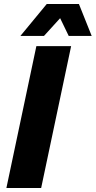

<svg xmlns="http://www.w3.org/2000/svg" viewBox="-20 -941 479 961"><path d="M82 -761H200L281 -850L324 -761H439L375 -921H214ZM12 0H186L336 -710H162Z"/></svg>

Font: Geist ExtraBold
Style: Italic
Weight: 800
Italic angle: -12°
Designer: Basement.studio, Andrés Briganti, Mateo Zaragoza
Foundry: Basement.studio, Vercel, Andrés Briganti, Guido Ferreyra, Mateo Zaragoza
Version: Version 1.500